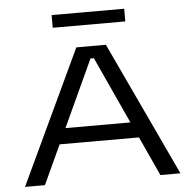

<svg xmlns="http://www.w3.org/2000/svg" viewBox="-55 -857 906 912"><g transform="rotate(-5 398.0 -401.0)"><path d="M27.5 0 328 -639H469L768.5 0H673L406.5 -580.5H390.5L122.5 0ZM190 -187V-261.5H605.5V-187ZM224.5 -741.5V-802H570.5V-741.5Z"/></g></svg>

Font: Anek Latin Expanded
Style: Regular
Weight: 400
Width: 7
Designer: Yesha Goshar
Foundry: Ek Type
Version: Version 1.003